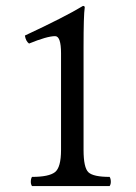

<svg xmlns="http://www.w3.org/2000/svg" viewBox="-20 -628 458 648"><path d="M262 -122Q262 -62 278.5 -46.5Q295 -31 350 -31Q354 -25 354 -14Q354 -6 350 0H88Q84 -6 84 -14Q84 -25 88 -31Q145 -31 165.5 -47Q186 -63 186 -122V-448Q186 -506 166 -506Q139 -506 78 -481Q67 -489 64 -508Q199 -571 260 -608Q266 -608 266 -603Q262 -577 262 -469Z"/></svg>

Font: Triodion Unicode
Style: Normal
Weight: 400
Version: Version 1.1